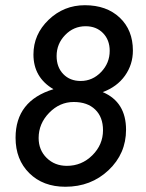

<svg xmlns="http://www.w3.org/2000/svg" viewBox="-20 -711 561 740"><path d="M376 -356Q465.8 -317.9 465.8 -210.9Q465.8 -118.7 398.2 -54.9Q330.6 8.8 231.9 8.8Q146 8.8 93 -43.5Q40 -95.7 40 -180.2Q40 -322.8 186 -367.2Q108.9 -412.6 108.9 -501Q108.9 -578.6 167.5 -634.8Q226.1 -690.9 307.1 -690.9Q390.6 -690.9 441.4 -643.1Q492.2 -595.2 492.2 -516.1Q492.2 -462.4 461.7 -419.4Q431.2 -376.5 376 -356ZM291 -398.9Q336.4 -398.9 369.6 -433.3Q402.8 -467.8 402.8 -515.1Q402.8 -557.1 377 -583.5Q351.1 -609.9 310.1 -609.9Q263.7 -609.9 231 -575.9Q198.2 -542 198.2 -495.1Q198.2 -452.1 223.9 -425.5Q249.5 -398.9 291 -398.9ZM237.8 -71.8Q294.9 -71.8 335.9 -112.5Q377 -153.3 377 -209Q377 -259.8 346.9 -288.8Q316.9 -317.9 264.2 -317.9Q210 -317.9 169.4 -276.1Q128.9 -234.4 128.9 -179.2Q128.9 -132.8 159.9 -102.3Q190.9 -71.8 237.8 -71.8Z"/></svg>

Font: Myanmar Pyu Pro
Style: Regular
Weight: 400
Designer: Khon Soe Zaw Thu
Foundry: PaOh Unicode
Version: Version 2.00 April 29, 2017